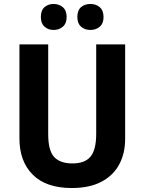

<svg xmlns="http://www.w3.org/2000/svg" viewBox="-20 -1004 728 968"><path d="M611 -305Q611 -231 581 -175Q551 -119 491 -87.5Q431 -56 342 -56Q213 -56 145.5 -123Q78 -190 78 -306V-780H223V-328Q223 -244 253.5 -212Q284 -180 345 -180Q408 -180 436.5 -214.5Q465 -249 465 -329V-780H611ZM186 -918Q186 -952 204.5 -968Q223 -984 250 -984Q278 -984 297 -967.5Q316 -951 316 -918Q316 -886 297 -869.5Q278 -853 250 -853Q223 -853 204.5 -869.5Q186 -886 186 -918ZM370 -918Q370 -952 388.5 -968Q407 -984 436 -984Q464 -984 483 -967.5Q502 -951 502 -918Q502 -886 483 -869.5Q464 -853 436 -853Q407 -853 388.5 -869.5Q370 -886 370 -918Z"/></svg>

Font: Noto Sans Malayalam UI SemiCondensed
Style: Bold
Weight: 700
Width: 4
Designer: Jelle Bosma - Monotype Design Team
Foundry: Monotype Imaging Inc.
Version: Version 2.104; ttfautohint (v1.8.4.7-5d5b)